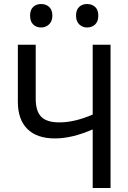

<svg xmlns="http://www.w3.org/2000/svg" viewBox="-20 -937 640 957"><path d="M442 -292Q339 -247 254 -247Q164 -247 116.5 -294Q69 -341 69 -430V-714H158V-445Q158 -383 185.5 -355Q213 -327 276 -327Q352 -327 442 -366V-714H531V0H442ZM130 -859Q130 -888 145.5 -902.5Q161 -917 185 -917Q209 -917 225 -902.5Q241 -888 241 -859Q241 -831 224.5 -815.5Q208 -800 185 -800Q161 -800 145.5 -815Q130 -830 130 -859ZM359 -859Q359 -888 374.5 -902.5Q390 -917 414 -917Q438 -917 454 -902.5Q470 -888 470 -859Q470 -830 454 -815Q438 -800 414 -800Q391 -800 375 -815.5Q359 -831 359 -859Z"/></svg>

Font: Noto Sans Mono UI
Style: Regular
Weight: 400
Monospace: yes
Designer: Monotype Design team
Foundry: Monotype Imaging Inc.
Version: Version 1.000